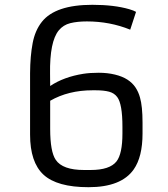

<svg xmlns="http://www.w3.org/2000/svg" viewBox="-20 -777 707 807"><path d="M527.3 -652.3Q441.9 -687 345.2 -687Q305.2 -687 275.6 -679.7Q246.1 -672.4 227.1 -649.4Q188.5 -602.5 190.4 -467.8L190.9 -415.5Q247.6 -453.6 330.1 -466.8Q358.4 -471.2 395 -471.2Q431.6 -471.2 462.9 -463.6Q494.1 -456.1 515.4 -442.4Q536.6 -428.7 549.3 -409.7Q562 -390.6 568.4 -367.2Q579.1 -330.1 579.1 -261.7V-215.8Q579.1 -117.7 542 -64.9Q489.7 9.8 352.1 9.8Q219.7 9.8 162.6 -43Q106.4 -95.2 106.4 -211.4V-469.2Q106.9 -541.5 117.2 -595.5Q127.4 -649.4 156.2 -685.5Q212.9 -756.8 368.2 -756.8Q459.5 -756.8 523.4 -738.3Q542 -732.9 551.8 -727.1ZM190.9 -235.8Q190.9 -139.2 214.4 -105Q243.2 -62.5 333 -62.5H360.8Q441.4 -62.5 469.7 -98.6Q494.6 -130.4 494.6 -216.3V-244.1Q494.6 -340.3 472.7 -369.1Q460.4 -385.7 438.5 -391.6Q416.5 -397.5 382.3 -397.5H368.7Q267.6 -397.5 190.9 -353.5Z"/></svg>

Font: Armata
Style: Regular
Weight: 400
Designer: Viktoriya Grabowska
Foundry: Viktoriya Grabowska
Version: Version 1.002